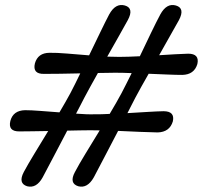

<svg xmlns="http://www.w3.org/2000/svg" viewBox="-20 -724 794 751"><path d="M333 -214.5Q314.5 -214.5 291.2 -214Q268 -213.5 243 -213Q215.5 -161 189.5 -111Q163.5 -61 147 -30.5Q122.5 14 86 4.5Q50 -7 73 -51Q88.5 -80 114.5 -122.8Q140.5 -165.5 168.5 -211.5Q135 -211 105.5 -210.5Q76 -210 56 -210Q10.5 -209.5 20.5 -251Q31.5 -292 78 -293Q102 -293 137.8 -290.2Q173.5 -287.5 212.5 -284.5Q224.5 -305 235.5 -324Q246.5 -343 255 -359Q263.5 -375.5 273.5 -395.2Q283.5 -415 294 -437Q253 -436 215 -435.5Q177 -435 152.5 -435Q106.5 -434 116.5 -476Q128 -517 173.5 -517.5Q201 -518 242.8 -514.5Q284.5 -511 328.5 -507.5Q351 -554 371.8 -597Q392.5 -640 407 -667.5Q432 -713 468.5 -702.5Q505 -692 480 -645.5Q466.5 -620.5 444.8 -582.5Q423 -544.5 399.5 -502.5Q427 -501.5 446.5 -501.5Q463 -501.5 483.8 -502.2Q504.5 -503 527 -504Q549.5 -551.5 570.8 -595.5Q592 -639.5 607 -667.5Q632 -713 668 -702.5Q704.5 -692 680 -645.5Q666.5 -621 645.8 -584.8Q625 -548.5 602.5 -508Q635.5 -510 665.5 -511.8Q695.5 -513.5 716 -514Q761 -514 752 -473.5Q739.5 -432 693 -431Q669.5 -431 634.5 -432.5Q599.5 -434 561.5 -435.5Q546.5 -409.5 533.2 -385.5Q520 -361.5 509.5 -342Q503 -329 495 -313.8Q487 -298.5 478.5 -281.5Q519 -284 557 -286.2Q595 -288.5 619.5 -289Q665 -289 656 -249Q643.5 -207.5 597 -206Q570 -206.5 527.8 -208.2Q485.5 -210 442 -212Q415 -160 389 -110.5Q363 -61 347 -30.5Q322 14 286 4.5Q249.5 -7 273 -51Q288.5 -80.5 315 -124Q341.5 -167.5 370 -214Q349 -214.5 333 -214.5ZM310 -342Q303 -328.5 294.8 -312.5Q286.5 -296.5 277.5 -279.5Q297.5 -278 316 -277.2Q334.5 -276.5 350.5 -277Q363 -277 377.8 -277.2Q392.5 -277.5 409 -278.5Q422 -300.5 434 -321.2Q446 -342 455 -359Q464 -376 474 -396Q484 -416 495 -438Q476.5 -439 460 -439.2Q443.5 -439.5 429 -439.5Q415 -439.5 398.2 -439Q381.5 -438.5 363 -438.5Q348 -411.5 334.2 -386.8Q320.5 -362 310 -342Z"/></svg>

Font: Fraunces 9pt S100
Style: Bold Italic
Weight: 700
Italic angle: -16°
Version: Version 1.000; ttfautohint (v1.8.3)